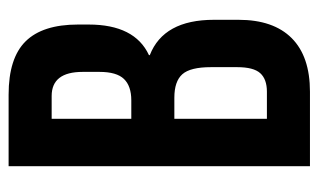

<svg xmlns="http://www.w3.org/2000/svg" viewBox="-167 -573 740 446"><g transform="rotate(-90 203.0 -350.0)"><path d="M206 -700Q291 -700 330 -660.5Q369 -621 369 -539V-514Q369 -407 298 -374V-372Q380 -340 380 -223V-166Q380 -85 337.5 -42.5Q295 0 213 0H40V-700ZM199 -315H150V-100H213Q242 -100 256 -115.5Q270 -131 270 -169V-230Q270 -278 253.5 -296.5Q237 -315 199 -315ZM203 -600H150V-415H193Q226 -415 242.5 -432Q259 -449 259 -489V-528Q259 -600 203 -600Z"/></g></svg>

Font: Bebas Neue
Style: Regular
Weight: 400
Designer: Ryoichi Tsunekawa
Foundry: Ryoichi Tsunekawa
Version: Version 1.400